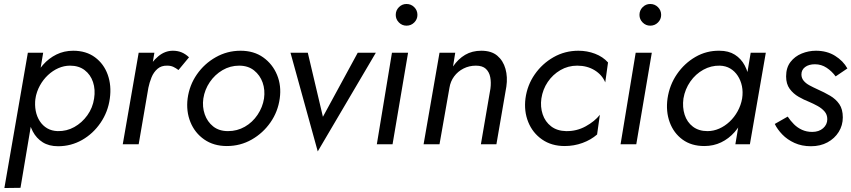

<svg xmlns="http://www.w3.org/2000/svg" viewBox="-20 -725 4279 965"><path d="M2 220 120 -460H197L83 219ZM532 -230Q523 -163 485.5 -108Q448 -53 392.5 -21.5Q337 10 272 10Q226 10 194.5 -10Q163 -30 145 -64Q127 -98 121.5 -141Q116 -184 122 -230Q129 -279 148 -322.5Q167 -366 196 -399Q225 -432 263.5 -451Q302 -470 348 -470Q413 -470 457.5 -437Q502 -404 521.5 -349.5Q541 -295 532 -230ZM453 -230Q460 -275 447.5 -312.5Q435 -350 405.5 -372.5Q376 -395 332 -395Q302 -395 273.5 -382.5Q245 -370 221 -347.5Q197 -325 180.5 -295Q164 -265 158 -230Q154 -197 159.5 -168Q165 -139 180 -116Q195 -93 217.5 -80Q240 -67 270 -66Q315 -65 353.5 -86.5Q392 -108 419 -145.5Q446 -183 453 -230Z M677 0H597L677 -460H756ZM877 -373Q864 -383 851 -389Q838 -395 821 -395Q791 -396 771.5 -379Q752 -362 741.5 -336Q731 -310 725 -281H688Q697 -328 719.5 -371Q742 -414 775.5 -442Q809 -470 849 -470Q873 -470 892.5 -462Q912 -454 930 -437Z M923 -230Q932 -297 969.5 -351Q1007 -405 1064.5 -437.5Q1122 -470 1189 -470Q1256 -470 1303 -436.5Q1350 -403 1372.5 -348.5Q1395 -294 1386 -230Q1377 -164 1339.5 -110Q1302 -56 1245 -23.5Q1188 9 1120 9Q1054 9 1006.5 -24Q959 -57 937 -111.5Q915 -166 923 -230ZM1002 -230Q996 -188 1009 -150.5Q1022 -113 1051.5 -89.5Q1081 -66 1126 -66Q1172 -66 1210.5 -88Q1249 -110 1274.5 -148Q1300 -186 1307 -230Q1313 -273 1300 -310Q1287 -347 1257 -371Q1227 -395 1182 -395Q1137 -395 1098.5 -372.5Q1060 -350 1034.5 -312.5Q1009 -275 1002 -230Z M1527 -460 1603 -138 1778 -460H1869L1577 36L1440 -460Z M1969 -650Q1969 -673 1985 -689Q2001 -705 2023 -705Q2046 -705 2062 -689Q2078 -673 2078 -650Q2078 -628 2062 -612Q2046 -596 2023 -596Q2001 -596 1985 -612Q1969 -628 1969 -650ZM2031 -460 1953 0H1874L1950 -460Z M2445 -280Q2449 -311 2444 -337Q2439 -363 2422 -379Q2405 -395 2372 -395Q2338 -395 2309.5 -380.5Q2281 -366 2262.5 -341Q2244 -316 2239 -284L2189 0H2109L2189 -460H2268L2257 -391Q2283 -429 2318 -449.5Q2353 -470 2399 -470Q2450 -470 2479.5 -445Q2509 -420 2520.5 -379Q2532 -338 2525 -290L2475 0H2397Z M2701 -230Q2695 -188 2707.5 -150.5Q2720 -113 2750 -90Q2780 -67 2825 -66Q2878 -65 2923.5 -90Q2969 -115 2995 -148L2981 -49Q2950 -22 2907.5 -6.5Q2865 9 2818 9Q2752 9 2704.5 -24Q2657 -57 2635 -111.5Q2613 -166 2621 -230Q2630 -297 2667.5 -351Q2705 -405 2762 -437.5Q2819 -470 2887 -470Q2931 -470 2970.5 -455Q3010 -440 3036 -411L3022 -311Q3006 -349 2968.5 -372Q2931 -395 2881 -395Q2835 -395 2796.5 -372.5Q2758 -350 2733 -313Q2708 -276 2701 -230Z M3194 -650Q3194 -673 3210 -689Q3226 -705 3248 -705Q3271 -705 3287 -689Q3303 -673 3303 -650Q3303 -628 3287 -612Q3271 -596 3248 -596Q3226 -596 3210 -612Q3194 -628 3194 -650ZM3256 -460 3178 0H3099L3175 -460Z M3829 -460 3749 0H3676L3753 -460ZM3335 -230Q3345 -298 3382.5 -352.5Q3420 -407 3475.5 -439Q3531 -471 3596 -470Q3642 -470 3673.5 -450Q3705 -430 3723 -396Q3741 -362 3746.5 -319.5Q3752 -277 3746 -230Q3739 -181 3720 -137.5Q3701 -94 3672 -61Q3643 -28 3604.5 -9.5Q3566 9 3520 9Q3455 9 3410.5 -23.5Q3366 -56 3346 -110.5Q3326 -165 3335 -230ZM3415 -230Q3409 -186 3421 -148.5Q3433 -111 3462.5 -88.5Q3492 -66 3536 -66Q3566 -66 3594.5 -78.5Q3623 -91 3647 -113.5Q3671 -136 3687.5 -166Q3704 -196 3710 -230Q3715 -263 3709 -292Q3703 -321 3688 -344Q3673 -367 3650.5 -380.5Q3628 -394 3598 -395Q3554 -396 3515 -374.5Q3476 -353 3449.5 -315Q3423 -277 3415 -230Z M3939 -139Q3953 -118 3970.5 -100.5Q3988 -83 4011 -72.5Q4034 -62 4062 -62Q4096 -62 4117 -80.5Q4138 -99 4138 -126Q4138 -149 4124 -165Q4110 -181 4089 -192.5Q4068 -204 4047 -213Q4021 -223 3994 -238.5Q3967 -254 3949 -278.5Q3931 -303 3931 -341Q3931 -385 3953 -413.5Q3975 -442 4009.5 -456Q4044 -470 4081 -470Q4136 -470 4177 -444.5Q4218 -419 4239 -381L4180 -341Q4161 -367 4134.5 -384.5Q4108 -402 4076 -402Q4045 -402 4026.5 -388Q4008 -374 4008 -351Q4008 -333 4019 -319.5Q4030 -306 4048.5 -296Q4067 -286 4089 -276Q4123 -261 4152 -244Q4181 -227 4198.5 -201.5Q4216 -176 4216 -135Q4216 -95 4195.5 -62Q4175 -29 4139 -9.5Q4103 10 4056 10Q4010 10 3973.5 -6.5Q3937 -23 3912 -49Q3887 -75 3874 -102Z"/></svg>

Font: Jost
Style: Italic
Weight: 400
Italic angle: -5°
Version: Version 3.710